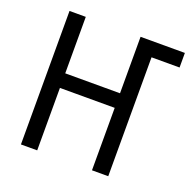

<svg xmlns="http://www.w3.org/2000/svg" viewBox="-126 -840 964 965"><g transform="rotate(20 355.5 -357.0)"><path d="M172 0V-334H465V0H552V-636H702V-714H465V-412H172V-714H85V0Z"/></g></svg>

Font: Noto Sans UI SemiCondensed
Style: Regular
Weight: 400
Width: 4
Designer: Monotype Design Team
Foundry: Monotype Imaging Inc.
Version: 1.001